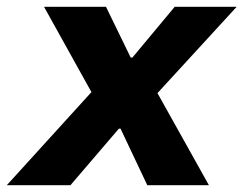

<svg xmlns="http://www.w3.org/2000/svg" viewBox="-60 -547 719 567"><path d="M-40 0H148L291 -167H296L375 0H557L405 -272L639 -527H456L331 -377H326L253 -527H70L210 -275Z"/></svg>

Font: Archivo ExtraBold
Style: Italic
Weight: 800
Italic angle: -10°
Designer: Hector Gatti
Foundry: Omnibus-Type
Version: Version 2.001